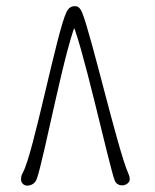

<svg xmlns="http://www.w3.org/2000/svg" viewBox="-20 -746 504 623"><path d="M395.5 -185.1C361.3 -263.7 274.9 -638.2 246.1 -706.1C238.8 -722.7 231.4 -726.1 223.1 -726.1C214.4 -726.1 203.6 -723.1 195.8 -707C164.6 -643.6 88.4 -247.1 54.2 -186C48.8 -177.2 48.3 -169.9 48.3 -162.6C48.3 -151.9 58.1 -143.6 68.4 -143.6C77.1 -143.6 92.3 -147.9 98.6 -163.6C121.1 -220.7 195.8 -621.6 232.4 -681.6H209C241.7 -632.3 333.5 -208 352.5 -159.7C357.4 -147.9 368.2 -144.5 376.5 -144.5C387.7 -144.5 400.9 -152.8 400.9 -163.6C400.9 -169.9 399.9 -175.8 395.5 -185.1Z"/></svg>

Font: Pompiere 
Style: Regular
Weight: 400
Designer: Karolina Lach
Foundry: Sorkin Type Co.
Version: Version 1.001